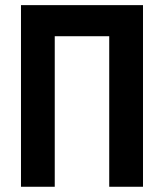

<svg xmlns="http://www.w3.org/2000/svg" viewBox="-20 -713 626 733"><path d="M397 0H525.9V-693.4H60.1V0H189V-574.7H397Z"/></svg>

Font: CaskaydiaCove Nerd Font
Style: Bold
Weight: 700
Designer: Aaron Bell
Foundry: Saja Typeworks
Version: Version 2111.1;Nerd Fonts 2.3.0